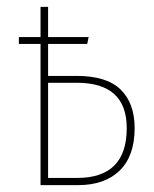

<svg xmlns="http://www.w3.org/2000/svg" viewBox="-20 -539 447 559"><path d="M372 -166Q372 -85 328.5 -42.5Q285 0 207 0H98V-411H35V-431H98V-519H120V-431H238L234 -411H120V-318H203Q291 -318 331.5 -278Q372 -238 372 -166ZM349 -166Q349 -298 204 -298H120V-21H205Q349 -21 349 -166Z"/></svg>

Font: Fira Sans Extra Condensed Thin
Style: Regular
Weight: 250
Width: 1
Designer: Carrois Corporate & Edenspiekermann AG
Foundry: Carrois Corporate GbR & Edenspiekermann AG
Version: Version 4.203